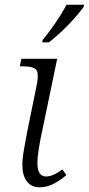

<svg xmlns="http://www.w3.org/2000/svg" viewBox="-20 -786 377 816"><path d="M148 10Q113 10 94 -15.5Q75 -41 75 -84Q75 -111 82 -151.5Q89 -192 95 -223L137 -429Q146 -478 132.5 -491Q119 -504 80 -504H64L71 -536H223L155 -209Q150 -186 144.5 -151Q139 -116 139 -94Q139 -36 175 -36Q191 -36 208 -43.5Q225 -51 245 -66L262 -42Q241 -23 211 -6.5Q181 10 148 10ZM159 -606 162 -617Q187 -647 214.5 -687Q242 -727 263 -766H337L336 -757Q321 -736 296 -708Q271 -680 242.5 -653Q214 -626 188 -606Z"/></svg>

Font: Noto Serif Light
Style: Italic
Weight: 300
Italic angle: -12°
Designer: Monotype Design Team
Foundry: Monotype Imaging Inc.
Version: Version 2.013